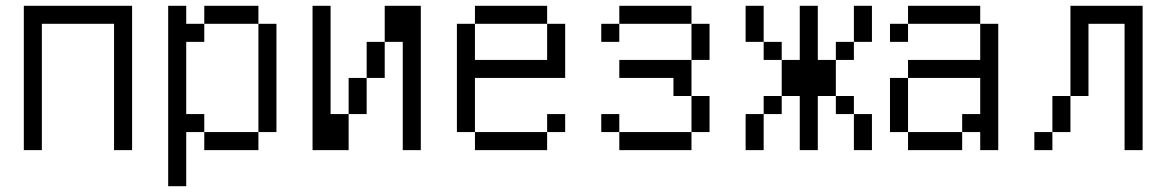

<svg xmlns="http://www.w3.org/2000/svg" viewBox="-20 -520 4040 665"><path d="M62.5 -500Q62.5 -500 62.5 0H125V-437.5H375V0H437.5Q437.5 0 437.5 -500Z M562.5 -500Q562.5 -500 562.5 125H625V-62.5H687.5V0H875V-62.5H687.5V-125H625Q625 -125 625 -375H687.5V-437.5H625V-500ZM875 -62.5H937.5Q937.5 -62.5 937.5 -437.5H875Q875 -437.5 875 -62.5ZM687.5 -437.5H875V-500H687.5Z M1062.5 -500Q1062.5 -500 1062.5 0H1187.5Q1187.5 0 1187.5 -125H1125Q1125 -125 1125 -500ZM1375 -375Q1375 -375 1375 0H1437.5Q1437.5 0 1437.5 -500H1312.5Q1312.5 -500 1312.5 -375H1250Q1250 -375 1250 -250H1187.5Q1187.5 -250 1187.5 -125H1250Q1250 -125 1250 -250H1312.5Q1312.5 -250 1312.5 -375Z M1937.5 -62.5V-125H1875V-62.5H1625V0H1875V-62.5ZM1625 -62.5V-250H1937.5V-437.5H1875Q1875 -437.5 1875 -312.5H1625Q1625 -312.5 1625 -437.5H1562.5Q1562.5 -437.5 1562.5 -62.5ZM1625 -437.5H1875V-500H1625Z M2125 -62.5V0H2375V-62.5ZM2125 -62.5V-125H2062.5V-62.5ZM2375 -62.5H2437.5Q2437.5 -62.5 2437.5 -187.5H2375Q2375 -187.5 2375 -62.5ZM2375 -187.5Q2375 -187.5 2375 -312.5H2125V-250H2312.5V-187.5ZM2375 -312.5H2437.5Q2437.5 -312.5 2437.5 -437.5H2375Q2375 -437.5 2375 -312.5ZM2125 -437.5H2062.5V-375H2125ZM2125 -437.5H2375V-500H2125Z M2562.5 -125Q2562.5 -125 2562.5 0H2625Q2625 0 2625 -125ZM2750 -187.5V0H2812.5V-187.5H2875V-125H2937.5Q2937.5 -125 2937.5 0H3000Q3000 0 3000 -125H2937.5V-187.5H2875Q2875 -187.5 2875 -312.5H2812.5V-500H2750V-312.5H2687.5Q2687.5 -312.5 2687.5 -187.5H2625V-125H2687.5V-187.5ZM2687.5 -312.5V-375H2625V-312.5ZM2875 -312.5H2937.5V-375H2875ZM2625 -375Q2625 -375 2625 -500H2562.5Q2562.5 -500 2562.5 -375ZM2937.5 -375H3000Q3000 -375 3000 -500H2937.5Q2937.5 -500 2937.5 -375Z M3125 -62.5V0H3312.5V-62.5ZM3125 -62.5V-250H3062.5V-62.5ZM3375 -62.5V0H3437.5V-437.5H3375Q3375 -437.5 3375 -312.5H3125V-250H3375Q3375 -250 3375 -125H3312.5V-62.5ZM3125 -437.5H3062.5V-375H3125ZM3125 -437.5H3375V-500H3125Z M3625 -62.5H3562.5V0H3625ZM3625 -62.5H3687.5Q3687.5 -62.5 3687.5 -187.5H3625Q3625 -187.5 3625 -62.5ZM3875 -437.5V0H3937.5Q3937.5 0 3937.5 -500H3687.5V-187.5H3750Q3750 -187.5 3750 -437.5Z"/></svg>

Font: CalcUnifontExMono
Style: Regular
Weight: 500
Version: Version 15.0.06